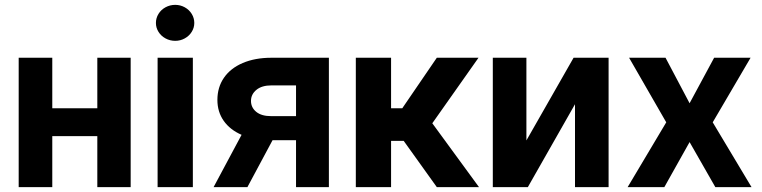

<svg xmlns="http://www.w3.org/2000/svg" viewBox="-20 -767 3122 787"><path d="M194.3 -323.2H378.9V-530.3H515.6V0H378.9V-209H194.3V0H56.6V-530.3H194.3Z M626 -530.3H770.5V0H626ZM619.1 -672.9Q619.1 -692.9 629.6 -710Q640.1 -727.1 658.4 -737.1Q676.8 -747.1 698.2 -747.1Q719.2 -747.1 737.3 -737.1Q755.4 -727.1 765.9 -710Q776.4 -692.9 776.4 -672.9Q776.4 -653.3 765.9 -636.5Q755.4 -619.6 737.3 -609.6Q719.2 -599.6 698.2 -599.6Q676.8 -599.6 658.4 -609.6Q640.1 -619.6 629.6 -636.5Q619.1 -653.3 619.1 -672.9Z M1193.4 -192.4H1097.2L994.1 0H855.5L970.2 -214.4Q922.9 -234.9 897 -271.7Q871.1 -308.6 871.1 -357.4Q871.1 -409.2 897.9 -448.2Q924.8 -487.3 975.1 -508.8Q1025.4 -530.3 1092.8 -530.3H1328.1V0H1193.4ZM1090.8 -291H1193.4V-417H1092.8Q1053.2 -417 1031 -398.7Q1008.8 -380.4 1008.8 -353.5Q1008.8 -326.2 1030.3 -308.6Q1051.8 -291 1090.8 -291Z M1438.5 -530.3H1583V-323.2H1628.9L1770.5 -530.3H1941.4L1752 -261.7L1943.4 0H1770.5L1634.8 -189.5H1583V0H1438.5Z M2331.1 -530.3H2474.6V0H2336.9V-339.8L2143.6 0H2000V-530.3H2137.7V-191.4Z M2806.6 -343.8 2907.2 -530.3H3056.6L2901.4 -265.6L3060.5 0H2912.1L2806.6 -184.6L2703.1 0H2552.7L2710.9 -265.6L2558.6 -530.3H2708Z"/></svg>

Font: Pretendard Std
Style: Bold
Weight: 700
Designer: Base glyphs from Inter by Rasmus Andersson; Hangeul glyphs from Noto Sans CJK(Source Han Sans) by Jang Soo-young and Kan
Foundry: Kil Hyung-jin
Version: Version 1.309